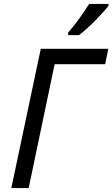

<svg xmlns="http://www.w3.org/2000/svg" viewBox="-20 -964 576 984"><path d="M38 0 189 -714H535L519 -635H260L127 0ZM329 -797Q346 -816 366 -842Q386 -868 404.5 -895Q423 -922 437 -944H536V-934Q526 -921 508 -901Q490 -881 468.5 -859Q447 -837 425 -817.5Q403 -798 385 -784H329Z"/></svg>

Font: Noto Sans Display
Style: Italic
Weight: 400
Italic angle: -12°
Designer: Monotype Design Team
Foundry: Monotype Imaging Inc.
Version: Version 2.003